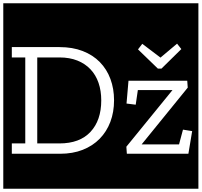

<svg xmlns="http://www.w3.org/2000/svg" viewBox="-32 -937 1229 1170"><path d="M663 -326Q663 -396 641 -455.5Q619 -515 576.5 -558.5Q534 -602 472 -626Q410 -650 331 -650H40V-587H122V-63H40V0H334Q411 0 472 -24Q533 -48 575.5 -91.5Q618 -135 640.5 -194.5Q663 -254 663 -326ZM585 -325Q585 -204 519.5 -133.5Q454 -63 330 -63H195V-587H330Q392 -587 439.5 -568Q487 -549 519.5 -514.5Q552 -480 568.5 -432Q585 -384 585 -325ZM1073 -638 1047 -671 946 -586 835 -670 809 -636 930 -519H952ZM1116 0 1139 -138 1083 -147 1059 -57H831L1112 -403L1109 -445H751L739 -306L795 -299L808 -388H1019L738 -43L741 0ZM-12 -917H1177V213H-12Z"/></svg>

Font: Zilla Slab Regular Highlight
Style: Regular
Weight: 410
Designer: Typotheque Type Foundry
Foundry: Typotheque type foundry
Version: Version 1.0; 2017